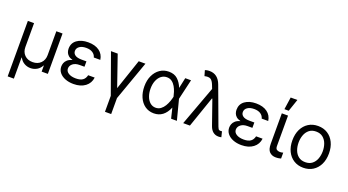

<svg xmlns="http://www.w3.org/2000/svg" viewBox="-63 -1504 4424 2439"><g transform="rotate(20 2149.0 -284.5)"><path d="M160.5 204.5H76.7V-545.5H160.5V-223Q160.5 -156.6 201.7 -115.2Q242.9 -73.9 311.1 -73.9Q379.3 -73.9 420.5 -115.4Q461.6 -157 461.6 -223V-545.5H545.5V0H461.6V-81H457.4Q435.4 -38 396 -15.4Q356.5 7.1 311.1 7.1Q265.6 7.1 226.4 -15.4Q187.1 -38 164.8 -81H160.5Z M893.5 9.9Q830.3 9.9 780.4 -9.8Q730.5 -29.5 701.9 -65Q673.3 -100.5 673.3 -147.7Q673.3 -170.1 682 -194.4Q690.7 -218.8 714 -239.7Q737.2 -260.7 780.5 -272.7Q740.1 -284.1 719.1 -303.8Q698.2 -323.5 690.7 -346.8Q683.2 -370 683.2 -392Q683.2 -467.7 741.1 -510.1Q799 -552.6 892 -552.6Q985.4 -552.6 1043 -510.8Q1100.5 -469.1 1110.8 -394.9H1022.7Q1013.8 -431.8 980.5 -454.5Q947.1 -477.3 892 -477.3Q835.9 -477.3 802.2 -453.7Q768.5 -430 768.5 -392Q768.5 -358 797.8 -337.4Q827.1 -316.8 886.4 -316.8H951.7V-244.3H886.4Q828.8 -244.3 795.1 -217.5Q761.4 -190.7 761.4 -152Q761.4 -113.6 798.7 -90.2Q835.9 -66.8 897.7 -66.8Q957.4 -66.8 989.7 -89.5Q1022 -112.2 1032.7 -159.1H1120.7Q1111.9 -82 1051.1 -36Q990.4 9.9 893.5 9.9Z M1475.9 204.5H1392V-11.4L1200.3 -545.5H1291.2L1434.7 -130.7L1575.3 -545.5H1666.2L1475.9 -11.4Z M1979.8 11.4H1977.3Q1909.1 10.7 1858.3 -25.7Q1807.5 -62.1 1779.5 -126.1Q1751.4 -190 1751.4 -272.7Q1751.4 -354.8 1781.1 -417.8Q1810.7 -480.8 1862.9 -516.7Q1915.1 -552.6 1983 -552.6Q2057.5 -552.6 2102.5 -510.8Q2147.4 -469.1 2173.3 -403.4H2173.7L2204.5 -545.5H2282.7L2219.1 -272.7L2289.8 0H2211.6L2178.3 -137.8H2177.6Q2115.1 11.4 1979.8 11.4ZM1977.3 -63.9Q2016.7 -63.9 2045.8 -85.8Q2074.9 -107.6 2094.8 -140.8Q2114.7 -174 2127 -209.3Q2139.2 -244.7 2144.9 -271.3L2145.2 -272.7L2144.9 -274.1Q2139.6 -300.1 2128.6 -334.5Q2117.5 -369 2099.1 -401.6Q2080.6 -434.3 2052 -455.8Q2023.4 -477.3 1983 -477.3Q1939.6 -477.3 1906.2 -451Q1872.9 -424.7 1854 -378.2Q1835.2 -331.7 1835.2 -271.3Q1835.2 -212.4 1853 -165.3Q1870.7 -118.3 1902.7 -91.1Q1934.7 -63.9 1977.3 -63.9Z M2854.8 7.5H2852.3Q2811.1 7.5 2780 -16.7Q2748.9 -40.8 2731.5 -90.9L2616.8 -419H2610.8L2465.9 0H2375L2571.7 -533.7L2554 -579.5Q2532.3 -636 2504.6 -650.9Q2489.3 -659.1 2467 -659.1Q2448.5 -659.1 2424.7 -653.4L2403.4 -727.3Q2409.8 -730.1 2426.5 -733.7Q2443.2 -737.2 2464.5 -737.2Q2579.2 -737.2 2625 -613.6L2811.1 -110.8Q2816.1 -96.9 2824.2 -83.3Q2832.4 -69.6 2853.7 -69.6Q2858 -69.6 2864.2 -70.3Q2870.4 -71 2873.6 -71L2892 2.8Q2871.4 7.5 2854.8 7.5Z M3163.4 9.9Q3100.1 9.9 3050.2 -9.8Q3000.4 -29.5 2971.8 -65Q2943.2 -100.5 2943.2 -147.7Q2943.2 -170.1 2951.9 -194.4Q2960.6 -218.8 2983.8 -239.7Q3007.1 -260.7 3050.4 -272.7Q3009.9 -284.1 2989 -303.8Q2968 -323.5 2960.6 -346.8Q2953.1 -370 2953.1 -392Q2953.1 -467.7 3011 -510.1Q3068.9 -552.6 3161.9 -552.6Q3255.3 -552.6 3312.9 -510.8Q3370.4 -469.1 3380.7 -394.9H3292.6Q3283.7 -431.8 3250.4 -454.5Q3217 -477.3 3161.9 -477.3Q3105.8 -477.3 3072.1 -453.7Q3038.4 -430 3038.4 -392Q3038.4 -358 3067.6 -337.4Q3096.9 -316.8 3156.2 -316.8H3221.6V-244.3H3156.2Q3098.7 -244.3 3065 -217.5Q3031.2 -190.7 3031.2 -152Q3031.2 -113.6 3068.5 -90.2Q3105.8 -66.8 3167.6 -66.8Q3227.3 -66.8 3259.6 -89.5Q3291.9 -112.2 3302.6 -159.1H3390.6Q3381.7 -82 3321 -36Q3260.3 9.9 3163.4 9.9Z M3581 -606.5H3522.7L3546.9 -772.7H3637.8ZM3626.4 7.1Q3576.3 7.1 3543.1 -24.5Q3509.9 -56.1 3509.9 -134.9V-545.5H3593.8V-134.9Q3593.8 -96.6 3613.8 -85.9Q3633.9 -75.3 3656.2 -75.3Q3666.9 -75.3 3679.5 -77.8Q3692.1 -80.3 3697.4 -82.4V-2.8Q3686.8 0.4 3669.4 3.7Q3652 7.1 3626.4 7.1Z M4000 11.4Q3926.1 11.4 3870.6 -23.8Q3815 -58.9 3783.9 -122.2Q3752.8 -185.4 3752.8 -269.9Q3752.8 -355.1 3783.9 -418.7Q3815 -482.2 3870.6 -517.4Q3926.1 -552.6 4000 -552.6Q4073.9 -552.6 4129.4 -517.4Q4185 -482.2 4216.1 -418.7Q4247.2 -355.1 4247.2 -269.9Q4247.2 -185.4 4216.1 -122.2Q4185 -58.9 4129.4 -23.8Q4073.9 11.4 4000 11.4ZM4000 -63.9Q4056.1 -63.9 4092.3 -92.7Q4128.6 -121.4 4146 -168.3Q4163.4 -215.2 4163.4 -269.9Q4163.4 -324.6 4146 -371.8Q4128.6 -419 4092.3 -448.2Q4056.1 -477.3 4000 -477.3Q3943.9 -477.3 3907.7 -448.2Q3871.4 -419 3854 -371.8Q3836.6 -324.6 3836.6 -269.9Q3836.6 -215.2 3854 -168.3Q3871.4 -121.4 3907.7 -92.7Q3943.9 -63.9 4000 -63.9Z"/></g></svg>

Font: Linik Sans
Style: Regular
Weight: 400
Designer: Rasmus Andersson (font), Marc Monis (original base), Kil Hyung-jin (Pretendard portions), Cristiano Sobral (main changes
Foundry: rsms
Version: Version 3.018;May 31, 2022;FontCreator 14.0.0.2814 64-bit; t